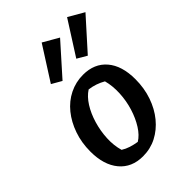

<svg xmlns="http://www.w3.org/2000/svg" viewBox="-227 -875 989 989"><g transform="rotate(-45 267.0 -381.0)"><path d="M219 11Q137 11 90.5 -45Q44 -101 44 -198Q44 -263 63.5 -319Q83 -375 117 -417Q151 -459 197.5 -482Q244 -505 297 -505Q379 -505 425.5 -450.5Q472 -396 472 -298Q472 -233 452.5 -176.5Q433 -120 398.5 -78Q364 -36 318.5 -12.5Q273 11 219 11ZM252 -61Q282 -79 306 -117Q330 -155 345 -203.5Q360 -252 362.5 -304Q365 -356 353 -401Q332 -413 310 -420.5Q288 -428 264 -431Q233 -411 209 -373Q185 -335 170.5 -286Q156 -237 153.5 -186.5Q151 -136 164 -91Q183 -79 205 -72Q227 -65 252 -61ZM264 -773 349 -724 200 -557 146 -588ZM449 -773 534 -724 384 -557 331 -588Z"/></g></svg>

Font: Piazzolla Thin
Style: Bold Italic
Weight: 700
Italic angle: -11.3°
Version: Version 2.005